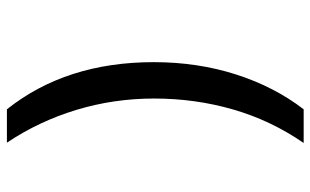

<svg xmlns="http://www.w3.org/2000/svg" viewBox="-196 -558 921 570"><g transform="rotate(90 265.0 -273.5)"><path d="M305 167Q165 -9 165 -269Q165 -399 201.5 -513Q238 -627 305 -714H405Q338 -617 305.5 -504.5Q273 -392 273 -270Q273 -151 306.5 -40Q340 71 404 167Z"/></g></svg>

Font: Noto Sans Mono Condensed SemiBold
Style: Regular
Weight: 600
Width: 3
Designer: Monotype Design Team
Foundry: Monotype Imaging Inc.
Version: Version 2.014